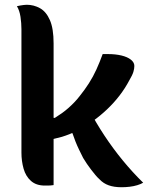

<svg xmlns="http://www.w3.org/2000/svg" viewBox="-20 -776 640 806"><path d="M205 1Q198 2 192 2.5Q186 3 180.5 3Q175 3 168 3Q132 3 110 -16.5Q88 -36 79 -68Q70 -100 70 -135Q70 -210 70 -274Q70 -338 70 -397.5Q70 -457 70 -519Q70 -581 70 -653Q70 -679 66 -705.5Q62 -732 51 -750Q59 -752 65.5 -753Q72 -754 79 -755Q86 -756 92 -756Q122 -756 148 -741.5Q174 -727 189.5 -691.5Q205 -656 205 -594Q205 -517 205 -442.5Q205 -368 205 -295Q205 -222 205 -148.5Q205 -75 205 1ZM490 10Q459 10 436.5 2Q414 -6 398 -23Q388 -32 379.5 -42.5Q371 -53 362 -64.5Q353 -76 345 -88Q337 -100 329 -113Q320 -131 312 -147.5Q304 -164 297 -181.5Q290 -199 284 -217H253L351 -321Q382 -262 418 -207.5Q454 -153 495 -103Q536 -53 581 -9Q571 -3 556 1.5Q541 6 524 8Q507 10 490 10ZM166 -284 210 -281Q226 -291 240 -301Q254 -311 267 -322.5Q280 -334 292 -346.5Q304 -359 314 -372Q335 -398 353 -426Q371 -454 385 -485Q399 -516 411 -549H433Q465 -549 490 -543Q515 -537 529.5 -525.5Q544 -514 544 -499Q544 -488 540 -474.5Q536 -461 523 -439Q505 -405 481.5 -374.5Q458 -344 429.5 -317Q401 -290 369.5 -267.5Q338 -245 305 -228Q272 -211 237.5 -201Q203 -191 168 -186Z"/></svg>

Font: Recursive Monospace Casual
Style: Bold
Weight: 700
Version: Version 1.047